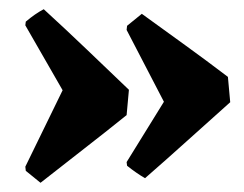

<svg xmlns="http://www.w3.org/2000/svg" viewBox="-20 -430 530 417"><path d="M68 -33 36 -59 35 -68Q55 -109 75.5 -151Q96 -193 116 -234L35 -375L36 -383Q56 -400 75 -410Q122 -367 168 -323Q214 -279 260 -235L255 -180Q209 -143 162 -106.5Q115 -70 68 -33ZM295 -43Q276 -54 256 -70L255 -78L336 -209Q316 -248 295.5 -287Q275 -326 255 -365L256 -374L288 -400Q335 -366 382 -332Q429 -298 475 -263L480 -208Q434 -167 388 -125.5Q342 -84 295 -43Z"/></svg>

Font: Labrada Black
Style: Regular
Weight: 900
Designer: Mercedes Jáuregui
Foundry: Omnibus-Type Team
Version: Version 1.000; ttfautohint (v1.8.4.7-5d5b)